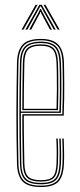

<svg xmlns="http://www.w3.org/2000/svg" viewBox="-20 -766 328 792"><path d="M149 5.5Q95.2 5.5 73.2 -17.6Q51.2 -40.8 50 -91.8Q48.8 -149.2 48.1 -201.9Q47.5 -254.5 47.6 -304.6Q47.8 -354.8 48.4 -404.9Q49 -455 50 -507.2Q51.2 -557.2 73 -581.4Q94.8 -605.5 148.8 -605.5Q196.8 -605.5 219.2 -583.2Q241.8 -561 243.8 -508.8Q244.2 -493.2 244.6 -470.8Q245 -448.2 245.1 -420Q245.2 -391.8 244.8 -358.8Q244.2 -325.8 242.8 -289.2H78.2Q78.2 -250.2 78.5 -218.2Q78.8 -186.2 79.4 -156.1Q80 -126 80.5 -93Q81.2 -53.5 95.6 -38.1Q110 -22.8 149 -22.8Q184.8 -22.8 198.1 -36.8Q211.5 -50.8 213.2 -93Q214 -110.5 213.9 -137.1Q213.8 -163.8 212.2 -194.5H218.2Q219.8 -164.2 219.9 -137.5Q220 -110.8 219.2 -93Q217.5 -48 202.2 -32.5Q187 -17 149 -17Q107 -17 91.1 -33.8Q75.2 -50.5 74.2 -92.8Q73.8 -122.5 73.1 -154.4Q72.5 -186.2 72.2 -221.2Q72 -256.2 72 -294.8H237Q238.2 -332.8 238.8 -365.4Q239.2 -398 239.1 -424.9Q239 -451.8 238.6 -472.9Q238.2 -494 237.5 -508.8Q235.5 -561.8 212.9 -580.8Q190.2 -599.8 148.8 -599.8Q97.2 -599.8 77.2 -577Q57.2 -554.2 56 -507Q55 -455.2 54.4 -404.2Q53.8 -353.2 53.8 -302.1Q53.8 -251 54.2 -198.8Q54.8 -146.5 56 -92Q57.2 -42.5 78 -21.4Q98.8 -0.2 149 -0.2Q195.5 -0.2 215.4 -20Q235.2 -39.8 237.8 -92Q238.2 -103.2 238.4 -119.5Q238.5 -135.8 238.1 -155.1Q237.8 -174.5 236.8 -194.5H242.8Q244 -167 244.4 -139.5Q244.8 -112 243.8 -91.8Q241.5 -38 220.4 -16.2Q199.2 5.5 149 5.5ZM149 -5.8Q100.8 -5.8 82 -25.6Q63.2 -45.5 62.2 -92Q61 -146.8 60.5 -199.5Q60 -252.2 60 -303.5Q60 -354.8 60.6 -405.5Q61.2 -456.2 62.2 -506.8Q63.2 -554 82.8 -574.1Q102.2 -594.2 148.8 -594.2Q191 -594.2 210.4 -575Q229.8 -555.8 231.5 -506.5Q232.2 -493.2 232.8 -463.8Q233.2 -434.2 233 -392.5Q232.8 -350.8 231 -300.5H66Q66 -237.8 66.5 -190.2Q67 -142.8 68 -92.5Q68.8 -47.8 86.5 -29.6Q104.2 -11.5 149 -11.5Q190.5 -11.5 207 -28.5Q223.5 -45.5 225.5 -92.5Q226.2 -110 226.1 -136.9Q226 -163.8 224.5 -194.5H230.5Q231.8 -168.5 232.1 -140.6Q232.5 -112.8 231.5 -92.5Q229.5 -42.5 211.4 -24.1Q193.2 -5.8 149 -5.8ZM66 -306H225Q226.8 -350.2 227 -390.6Q227.2 -431 226.8 -461.5Q226.2 -492 225.5 -506.2Q223.8 -552.8 206.1 -570.6Q188.5 -588.5 148.8 -588.5Q105.2 -588.5 87.2 -570Q69.2 -551.5 68.2 -506.5Q67.2 -463 66.6 -414.1Q66 -365.2 66 -306ZM72 -311.8Q72.2 -348.2 72.4 -379.4Q72.5 -410.5 73.1 -441Q73.8 -471.5 74.2 -506.2Q75.2 -548.8 91.6 -565.9Q108 -583 148.8 -583Q184.5 -583 201 -567Q217.5 -551 219.2 -506.2Q219.8 -493.5 220.2 -465.6Q220.8 -437.8 220.6 -398.5Q220.5 -359.2 219 -311.8ZM78.2 -317.2H213.2Q214.5 -360.2 214.6 -398.4Q214.8 -436.5 214.2 -464.8Q213.8 -493 213.2 -506.2Q211.5 -547.8 196.8 -562.5Q182 -577.2 148.8 -577.2Q110.5 -577.2 95.9 -561.4Q81.2 -545.5 80.5 -506.2Q80 -474.2 79.4 -445.5Q78.8 -416.8 78.5 -386Q78.2 -355.2 78.2 -317.2ZM69 -644 127 -746.2H135L77 -644ZM84.8 -644 142.5 -746.2H152L209.8 -644H201.8L154.2 -729L148.8 -739.5H146L140.2 -729L93 -644ZM100.5 -644 139.8 -716.2 145.5 -728.8H149L154.8 -716.2L194.2 -644H186L150.2 -711L148.5 -717H146.2L144.5 -711L108.8 -644ZM217.8 -644 159.5 -746.2H167.5L225.8 -644Z"/></svg>

Font: Big Shoulders Inline Display Thin ExtraLight
Style: Regular
Weight: 250
Version: Version 2.002